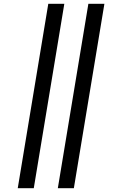

<svg xmlns="http://www.w3.org/2000/svg" viewBox="-20 -843 640 1006"><path d="M283 143 443 -823H527L367 143ZM73 143 233 -823H317L157 143Z"/></svg>

Font: Iosevka Etoile Oblique
Style: Regular
Weight: 400
Italic angle: -9°
Designer: Belleve Invis
Foundry: Belleve Invis
Version: Version 15.5.2; ttfautohint (v1.8.4)